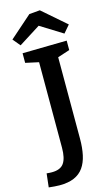

<svg xmlns="http://www.w3.org/2000/svg" viewBox="-194 -984 701 1197"><g transform="rotate(-15 156.0 -385.0)"><path d="M23 -697 309 -702V-641L217 -611L231 -637V-89Q231 -31 221 15Q211 61 188.5 93Q166 125 128 141.5Q90 158 33 158Q17 158 0 156.5Q-17 155 -36 153L-26 65Q-16 66 -8 66.5Q0 67 8 67Q63 67 85.5 35Q108 3 108 -65V-637L124 -613L23 -635ZM24 -748 -16 -796 127 -922 196 -928 348 -796 307 -748 122 -863 204 -862Z"/></g></svg>

Font: Bitter Thin SemiBold
Style: Regular
Weight: 600
Version: Version 2.002